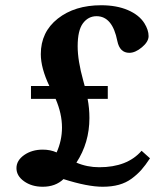

<svg xmlns="http://www.w3.org/2000/svg" viewBox="-20 -689 638 735"><path d="M98.6 -310.5V-359.9H168.9Q136.2 -428.7 136.2 -481.9Q136.2 -566.4 201.2 -617.7Q266.1 -668.9 367.2 -668.9Q426.3 -668.9 469.5 -650.4Q512.7 -631.8 532.7 -600.1Q548.8 -574.2 548.8 -550.8Q548.8 -529.3 523.4 -508.1Q498 -486.8 475.1 -486.8Q438.5 -486.8 429.2 -531.7Q410.6 -627 349.6 -627Q317.9 -627 297.6 -599.9Q277.3 -572.8 277.3 -511.7Q277.3 -457 298.8 -379.9Q303.2 -364.7 304.2 -359.9H392.6V-310.5H315.4Q322.3 -274.9 322.3 -237.3Q322.3 -142.6 272.5 -66.4Q313.5 -48.8 359.9 -48.8Q467.3 -48.8 522 -111.8L554.2 -83Q536.6 -56.2 521 -38.6Q505.4 -21 483.9 -5.1Q462.4 10.7 435.1 18.3Q407.7 25.9 373 25.9Q314.9 25.9 223.1 -3.4Q192.4 25.9 143.6 25.9Q101.6 25.9 72.3 5.1Q43 -15.6 43 -45.4Q43 -74.7 72.5 -95.5Q102.1 -116.2 143.6 -116.2Q172.9 -116.2 196.8 -105.5Q217.3 -151.4 217.3 -200.7Q217.3 -253.9 192.9 -310.5Z"/></svg>

Font: Elstob 14pt
Style: Bold
Weight: 700
Designer: Peter S. Baker
Version: Version 1.015